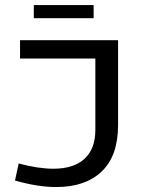

<svg xmlns="http://www.w3.org/2000/svg" viewBox="-20 -735 578 763"><path d="M39.6 0ZM39.6 -17.6 54.2 -85.4Q131.8 -64.5 191.9 -64.5Q273.4 -64.5 316.2 -104.2Q358.9 -144 358.9 -218.3V-502.4H59.6V-575.2H449.2V-237.8Q449.2 -115.7 384.3 -53.7Q319.3 8.3 203.6 8.3Q129.9 8.3 39.6 -17.6ZM114.3 -714.8H352.1V-662.6H114.3Z"/></svg>

Font: Heebo
Style: Regular
Weight: 400
Designer: Oded Ezer
Foundry: Meir Sadan
Version: Version 2.001; ttfautohint (v1.5.14-ce02) -l 8 -r 50 -G 200 